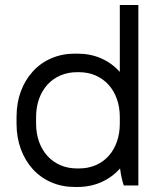

<svg xmlns="http://www.w3.org/2000/svg" viewBox="-20 -740 657 766"><path d="M279 6H288Q341 6 384.5 -13.5Q428 -33 459 -68Q461 -51 465 -32Q469 -13 474 0H532V-720H458V-453Q427 -488 384 -507Q341 -526 288 -526H279Q228 -526 185 -507.5Q142 -489 111 -455Q80 -421 63 -375Q46 -329 46 -273V-247Q46 -192 63 -145.5Q80 -99 111 -65Q142 -31 185 -12.5Q228 6 279 6ZM287 -68Q251 -68 221 -81Q191 -94 169.5 -117.5Q148 -141 136 -174Q124 -207 124 -247V-273Q124 -313 136 -346Q148 -379 169.5 -402.5Q191 -426 221 -439Q251 -452 287 -452H295Q331 -452 361 -439Q391 -426 412.5 -402.5Q434 -379 446 -346Q458 -313 458 -273V-247Q458 -208 446.5 -175Q435 -142 413.5 -118Q392 -94 362 -81Q332 -68 295 -68Z"/></svg>

Font: Fixel Variable
Style: Regular
Weight: 100
Width: 3
Designer: AlfaBravo + MacPaw
Foundry: Kyrylo Tkachov, Marchela Mozhyna, Serhii Makarenko, Maria Weinstein, Zakhar Kryvoshyya
Version: Version 1.211